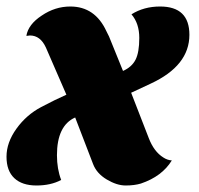

<svg xmlns="http://www.w3.org/2000/svg" viewBox="-38 -550 612 590"><path d="M150 3Q118 20 74 20Q30 20 6 -2.5Q-18 -25 -18 -68.5Q-18 -112 12.5 -154.5Q43 -197 88.5 -221Q134 -245 166 -259L103 -404Q86 -441 54 -441L46 -440H43Q49 -475 90 -502Q131 -530 178 -530Q254 -530 289 -454L297 -438L340 -332Q367 -344 378.5 -366.5Q390 -389 390 -433.5Q390 -478 366 -506Q404 -530 454 -530Q544 -530 544 -443Q544 -348 425 -293L365 -265L419 -126Q435 -84 464 -66Q476 -58 490 -57Q460 -8 395 14Q375 20 348 20Q321 20 290 1.5Q259 -17 248 -46L193 -189Q137 -164 137 -73Q137 -31 150 3Z"/></svg>

Font: Sansita One
Style: Regular
Weight: 400
Version: Version 1.002